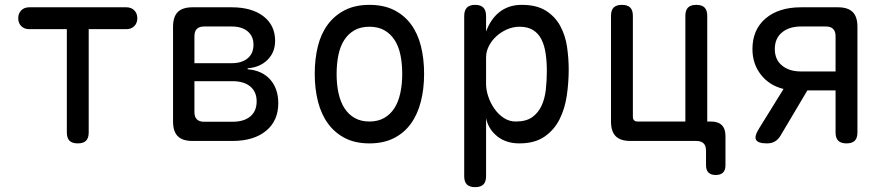

<svg xmlns="http://www.w3.org/2000/svg" viewBox="-20 -580 3640 790"><path d="M255 -460H100Q80 -460 67.5 -472.5Q55 -485 55 -505Q55 -525 67.5 -537.5Q80 -550 100 -550H500Q520 -550 532.5 -537.5Q545 -525 545 -505Q545 -485 532.5 -472.5Q520 -460 500 -460H345V-35Q345 -12 334 -1Q323 10 300 10Q277 10 266 -1Q255 -12 255 -35Z M772 0Q731 0 711.5 -19.5Q692 -39 692 -80V-470Q692 -511 711.5 -530.5Q731 -550 772 -550H933Q1016 -550 1064 -513Q1112 -476 1112 -412Q1112 -365 1081 -334Q1050 -303 999 -299V-295Q1059 -290 1092 -252.5Q1125 -215 1125 -155Q1125 -83 1074.5 -41.5Q1024 0 936 0ZM780 -246V-119Q780 -99 790 -89Q800 -79 820 -79H936Q984 -79 1010 -101Q1036 -123 1036 -163Q1036 -202 1010 -224Q984 -246 936 -246ZM820 -471Q800 -471 790 -461Q780 -451 780 -431V-320H933Q975 -320 999 -340Q1023 -360 1023 -396Q1023 -431 999 -451Q975 -471 933 -471Z M1500 10Q1442 10 1400 -11.5Q1358 -33 1330 -71Q1302 -109 1288.5 -161.5Q1275 -214 1275 -276Q1275 -338 1288 -390Q1301 -442 1329 -479.5Q1357 -517 1399.5 -538.5Q1442 -560 1500 -560Q1559 -560 1601.5 -538.5Q1644 -517 1671.5 -479.5Q1699 -442 1712 -390Q1725 -338 1725 -276Q1725 -214 1711.5 -161.5Q1698 -109 1670.5 -71Q1643 -33 1600.5 -11.5Q1558 10 1500 10ZM1500 -80Q1535 -80 1560.5 -94.5Q1586 -109 1602.5 -134.5Q1619 -160 1627 -196.5Q1635 -233 1635 -276Q1635 -319 1627.5 -354.5Q1620 -390 1603.5 -415.5Q1587 -441 1561.5 -455.5Q1536 -470 1500 -470Q1464 -470 1438.5 -455.5Q1413 -441 1396.5 -415.5Q1380 -390 1372.5 -354Q1365 -318 1365 -275Q1365 -232 1373 -196Q1381 -160 1397.5 -134.5Q1414 -109 1439.5 -94.5Q1465 -80 1500 -80Z M1935 -560Q1958 -560 1969 -548.5Q1980 -537 1980 -514V-450Q1989 -475 2002.5 -495Q2016 -515 2034 -529.5Q2052 -544 2075 -552Q2098 -560 2127 -560Q2188 -560 2226 -536Q2264 -512 2285 -473.5Q2306 -435 2313 -388Q2320 -341 2320 -294Q2320 -240 2312 -186Q2304 -132 2282 -88.5Q2260 -45 2220 -17.5Q2180 10 2117 10Q2062 10 2025.5 -19.5Q1989 -49 1980 -94V145Q1980 168 1969 179Q1958 190 1935 190Q1912 190 1901 179Q1890 168 1890 145V-514Q1890 -537 1901 -548.5Q1912 -560 1935 -560ZM2118 -470Q2091 -470 2066 -459Q2041 -448 2022 -430.5Q2003 -413 1991.5 -390.5Q1980 -368 1980 -344V-234Q1980 -210 1989 -183Q1998 -156 2014 -133Q2030 -110 2052.5 -95Q2075 -80 2102 -80Q2145 -80 2170 -98Q2195 -116 2208.5 -145.5Q2222 -175 2226 -212.5Q2230 -250 2230 -288Q2230 -327 2225 -360.5Q2220 -394 2207.5 -418.5Q2195 -443 2173 -456.5Q2151 -470 2118 -470Z M2965 100Q2965 120 2955 130Q2945 140 2925 140Q2905 140 2895 130Q2885 120 2885 100V40Q2885 20 2875 10Q2865 0 2845 0H2574Q2533 0 2513.5 -19.5Q2494 -39 2494 -80V-515Q2494 -538 2505 -549Q2516 -560 2539 -560Q2562 -560 2573 -549Q2584 -538 2584 -515V-100Q2584 -90 2589 -85Q2594 -80 2604 -80H2800V-515Q2800 -538 2811 -549Q2822 -560 2845 -560Q2868 -560 2879 -549Q2890 -538 2890 -515V-80H2905Q2935 -80 2950 -65Q2965 -50 2965 -20Z M3136 10Q3099 10 3091 -4.5Q3083 -19 3103 -51L3204 -214Q3146 -228 3111 -272.5Q3076 -317 3076 -378Q3076 -458 3130 -504Q3184 -550 3276 -550H3428Q3469 -550 3488.5 -530.5Q3508 -511 3508 -470V-35Q3508 -12 3497 -1Q3486 10 3463 10Q3440 10 3429 -1Q3418 -12 3418 -35V-208H3302L3191 -21Q3181 -5 3167.5 2.5Q3154 10 3136 10ZM3418 -431Q3418 -451 3408 -461Q3398 -471 3378 -471H3276Q3227 -471 3197.5 -446.5Q3168 -422 3168 -378Q3168 -335 3197.5 -310.5Q3227 -286 3276 -286H3418Z"/></svg>

Font: Maple Mono
Style: Regular
Weight: 400
Monospace: yes
Designer: subframe7536
Version: Version 7.300